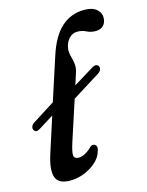

<svg xmlns="http://www.w3.org/2000/svg" viewBox="-111 -788 666 867"><g transform="rotate(-15 222.0 -354.0)"><path d="M6.5 -254Q2.5 -262 6.2 -270.8Q10 -279.5 19 -285L123.5 -351.5L188.5 -551.5Q216.5 -638.5 261.5 -678.2Q306.5 -718 367.5 -718Q405.5 -718 424.8 -701.5Q444 -685 444 -663Q444 -639.5 431 -625.8Q418 -612 393.5 -612Q371 -612 353 -621.5Q335 -631 311.5 -631Q289.5 -631 273 -613.2Q256.5 -595.5 252.5 -566Q251 -549 256 -531.5Q261 -514 263.8 -493.5Q266.5 -473 257 -447L241.5 -399L337.5 -458Q346.5 -463.5 354.8 -463Q363 -462.5 367.5 -454Q371 -446 367.2 -437.8Q363.5 -429.5 354 -423.5L223 -341.5L163 -157.5Q147.5 -110 150 -94.8Q152.5 -79.5 173 -79.5Q188 -79.5 205.5 -89.8Q223 -100 235 -113Q246 -122.5 256 -117Q272.5 -109 261 -82Q254.5 -58.5 231.2 -37.2Q208 -16 175.8 -2.8Q143.5 10.5 108.5 10.5Q53.5 10.5 41.5 -25.2Q29.5 -61 54 -135L105.5 -294.5L36 -251Q15 -237.5 6.5 -254Z"/></g></svg>

Font: Fraunces 9pt S100
Style: Italic
Weight: 400
Italic angle: -16°
Version: Version 1.000; ttfautohint (v1.8.3)